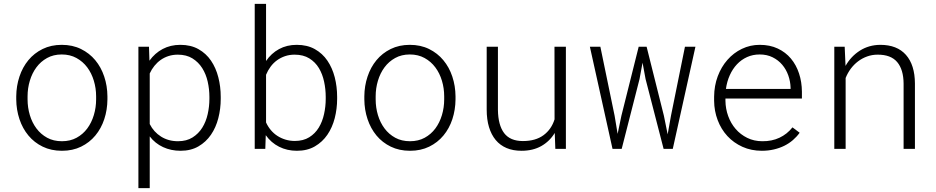

<svg xmlns="http://www.w3.org/2000/svg" viewBox="-20 -770 4841 993"><path d="M64 -272Q64.5 -325.7 80.6 -374Q96.7 -422.4 126.7 -458.7Q156.7 -495.1 200.4 -516.6Q244.1 -538.1 299.3 -538.1Q355 -538.1 398.7 -516.6Q442.4 -495.1 472.7 -458.7Q502.9 -422.4 519 -374Q535.2 -325.7 535.6 -272V-255.9Q535.2 -202.1 519.3 -153.8Q503.4 -105.5 473.1 -69.1Q442.9 -32.7 399.4 -11.5Q356 9.8 300.3 9.8Q244.6 9.8 200.9 -11.5Q157.2 -32.7 127 -69.1Q96.7 -105.5 80.6 -153.8Q64.5 -202.1 64 -255.9ZM122.6 -255.9Q122.6 -213.9 134.3 -174.8Q146 -135.7 168.5 -105.7Q190.9 -75.7 223.9 -57.6Q256.8 -39.6 300.3 -39.6Q343.3 -39.6 376.2 -57.6Q409.2 -75.7 431.4 -105.7Q453.6 -135.7 465.3 -174.8Q477.1 -213.9 477.1 -255.9V-272Q477.1 -313.5 465.3 -352.5Q453.6 -391.6 431.2 -421.6Q408.7 -451.7 375.5 -470Q342.3 -488.3 299.3 -488.3Q256.3 -488.3 223.4 -470Q190.4 -451.7 168.2 -421.6Q146 -391.6 134.3 -352.5Q122.6 -313.5 122.6 -272Z M1121.6 -258.8Q1121.6 -207.5 1109.1 -158.9Q1096.7 -110.4 1071 -73Q1045.4 -35.6 1006.3 -12.9Q967.3 9.8 913.6 9.8Q864.3 9.8 823.2 -9.3Q782.2 -28.3 754.4 -64.5V203.1H695.8V-528.3H750.5L752.9 -456.1Q780.8 -495.1 821.3 -516.6Q861.8 -538.1 912.6 -538.1Q966.8 -538.1 1006.3 -515.9Q1045.9 -493.7 1071.3 -456.3Q1096.7 -418.9 1109.1 -370.4Q1121.6 -321.8 1121.6 -269ZM1063 -269Q1063 -308.6 1054.2 -347.7Q1045.4 -386.7 1025.9 -417.7Q1006.3 -448.7 975.3 -468Q944.3 -487.3 899.4 -487.3Q874 -487.3 851.8 -480.2Q829.6 -473.1 811.3 -460.2Q793 -447.3 778.6 -429.4Q764.2 -411.6 754.4 -390.1V-128.4Q774.9 -87.4 813 -63.5Q851.1 -39.6 900.4 -39.6Q944.8 -39.6 975.8 -59.1Q1006.8 -78.6 1026.1 -109.6Q1045.4 -140.6 1054.2 -179.9Q1063 -219.2 1063 -258.8Z M1723.6 -258.8Q1723.6 -207.5 1711.2 -158.9Q1698.7 -110.4 1673.1 -73Q1647.5 -35.6 1608.4 -12.9Q1569.3 9.8 1515.6 9.8Q1464.8 9.8 1423.6 -11Q1382.3 -31.7 1354.5 -70.8L1352.1 0H1297.4V-750H1356V-454.6Q1382.8 -494.1 1423.1 -516.1Q1463.4 -538.1 1514.6 -538.1Q1568.8 -538.1 1608.4 -515.9Q1647.9 -493.7 1673.3 -456.3Q1698.7 -418.9 1711.2 -370.4Q1723.6 -321.8 1723.6 -269ZM1664.6 -269Q1664.6 -308.6 1656.2 -347.7Q1647.9 -386.7 1629.4 -417.7Q1610.8 -448.7 1579.8 -468Q1548.8 -487.3 1503.4 -487.3Q1477.1 -487.3 1454.1 -479.5Q1431.2 -471.7 1412.4 -458Q1393.6 -444.3 1379.4 -425Q1365.2 -405.8 1356 -383.3V-136.7Q1365.7 -115.2 1380.6 -97.4Q1395.5 -79.6 1414.8 -67.1Q1434.1 -54.7 1456.8 -47.9Q1479.5 -41 1504.4 -41Q1548.8 -41 1579.3 -60.1Q1609.9 -79.1 1628.7 -110.1Q1647.5 -141.1 1656 -180.2Q1664.6 -219.2 1664.6 -258.8Z M1864.3 -272Q1864.7 -325.7 1880.9 -374Q1897 -422.4 1927 -458.7Q1957 -495.1 2000.7 -516.6Q2044.4 -538.1 2099.6 -538.1Q2155.3 -538.1 2199 -516.6Q2242.7 -495.1 2272.9 -458.7Q2303.2 -422.4 2319.3 -374Q2335.4 -325.7 2335.9 -272V-255.9Q2335.4 -202.1 2319.6 -153.8Q2303.7 -105.5 2273.4 -69.1Q2243.2 -32.7 2199.7 -11.5Q2156.2 9.8 2100.6 9.8Q2044.9 9.8 2001.2 -11.5Q1957.5 -32.7 1927.2 -69.1Q1897 -105.5 1880.9 -153.8Q1864.7 -202.1 1864.3 -255.9ZM1922.9 -255.9Q1922.9 -213.9 1934.6 -174.8Q1946.3 -135.7 1968.8 -105.7Q1991.2 -75.7 2024.2 -57.6Q2057.1 -39.6 2100.6 -39.6Q2143.6 -39.6 2176.5 -57.6Q2209.5 -75.7 2231.7 -105.7Q2253.9 -135.7 2265.6 -174.8Q2277.3 -213.9 2277.3 -255.9V-272Q2277.3 -313.5 2265.6 -352.5Q2253.9 -391.6 2231.4 -421.6Q2209 -451.7 2175.8 -470Q2142.6 -488.3 2099.6 -488.3Q2056.6 -488.3 2023.7 -470Q1990.7 -451.7 1968.5 -421.6Q1946.3 -391.6 1934.6 -352.5Q1922.9 -313.5 1922.9 -272Z M2849.1 -82.5Q2822.8 -39.1 2779.5 -14.6Q2736.3 9.8 2677.2 9.8Q2633.3 9.8 2599.9 -4.4Q2566.4 -18.6 2543.7 -45.9Q2521 -73.2 2509 -112.8Q2497.1 -152.3 2497.1 -203.1V-528.3H2555.2V-202.1Q2556.2 -122.6 2587.4 -81.5Q2618.7 -40.5 2684.1 -40.5Q2750 -40.5 2791 -70.8Q2832 -101.1 2848.1 -152.8L2847.7 -528.3H2906.7V0H2852.1Z M3158.7 -171.4 3174.3 -77.6 3193.8 -171.4 3283.2 -528.3H3324.2L3413.6 -171.4L3433.1 -75.2L3450.2 -171.4L3522.5 -528.3H3576.7L3459.5 0H3412.1L3318.8 -361.3L3303.2 -445.8L3287.6 -361.3L3195.3 0H3147.9L3030.8 -528.3H3085Z M3920.4 9.8Q3865.2 9.8 3819.8 -10.7Q3774.4 -31.2 3741.9 -66.4Q3709.5 -101.6 3691.7 -148.7Q3673.8 -195.8 3673.3 -249V-270Q3673.8 -326.7 3692.1 -375.5Q3710.4 -424.3 3742.2 -460.4Q3773.9 -496.6 3816.9 -517.3Q3859.9 -538.1 3909.2 -538.1Q3961.9 -538.1 4002.4 -519Q4043 -500 4070.6 -467Q4098.1 -434.1 4112.5 -390.1Q4127 -346.2 4127.4 -295.9V-260.3H3731.9V-249Q3732.4 -207.5 3746.1 -169.7Q3759.8 -131.8 3784.7 -103Q3809.6 -74.2 3844.7 -56.9Q3879.9 -39.6 3922.9 -39.6Q3971.7 -39.1 4011.2 -57.6Q4050.8 -76.2 4078.6 -111.3L4115.7 -83.5Q4101.1 -63 4081.1 -45.7Q4061 -28.3 4036.4 -16.1Q4011.7 -3.9 3982.4 2.9Q3953.1 9.8 3920.4 9.8ZM3909.2 -488.3Q3873.5 -488.3 3843.8 -474.9Q3814 -461.4 3791.5 -437.5Q3769 -413.6 3754.4 -381.1Q3739.7 -348.6 3734.4 -310.1H4068.8V-316.4Q4067.9 -349.1 4056.9 -380.1Q4045.9 -411.1 4025.6 -435.1Q4005.4 -459 3976.1 -473.6Q3946.8 -488.3 3909.2 -488.3Z M4348.6 -528.3 4353 -429.2Q4380.9 -478.5 4427.2 -508.1Q4473.6 -537.6 4532.7 -538.1Q4619.6 -538.1 4665.5 -486.1Q4711.4 -434.1 4711.9 -338.4V0H4653.3V-337.4Q4652.8 -410.2 4620.1 -449Q4587.4 -487.8 4518.6 -487.3Q4490.2 -487.3 4464.6 -478Q4439 -468.8 4417.7 -452.6Q4396.5 -436.5 4380.1 -414.6Q4363.8 -392.6 4353.5 -366.7V0H4294.9V-528.3Z"/></svg>

Font: Roboto Mono Light
Style: Regular
Weight: 300
Designer: Google
Version: Version 2.000985; 2015; ttfautohint (v1.3)